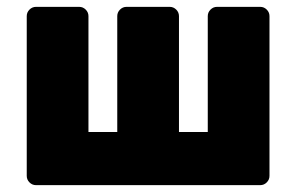

<svg xmlns="http://www.w3.org/2000/svg" viewBox="-20 -540 864 560"><path d="M238 -493V-155H322V-493Q322 -504 330 -512Q338 -520 349 -520H475Q486 -520 494 -512Q502 -504 502 -493V-155H586V-493Q586 -504 594 -512Q602 -520 613 -520H739Q750 -520 758 -512Q766 -504 766 -493V-27Q766 -16 758 -8Q750 0 739 0H85Q74 0 66 -8Q58 -16 58 -27V-493Q58 -504 66 -512Q74 -520 85 -520H211Q222 -520 230 -512Q238 -504 238 -493Z"/></svg>

Font: Rubik
Style: Regular
Weight: 700
Designer: Hubert & Fischer
Foundry: Hubert & Fischer
Version: Version 1.100